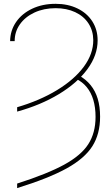

<svg xmlns="http://www.w3.org/2000/svg" viewBox="-20 -757 568 990"><path d="M68.4 -204.1Q185.1 -238.3 274.2 -292.5Q363.3 -346.7 412.4 -413.3Q461.4 -480 460.9 -550.8Q460.4 -599.1 436 -636.5Q411.6 -673.8 367.7 -694.3Q323.7 -714.8 266.6 -714.8Q206.1 -714.8 157.7 -692.4Q109.4 -669.9 82.3 -631.1Q55.2 -592.3 55.7 -544.9H32.2Q32.7 -599.1 62.7 -643.1Q92.8 -687 146 -712.2Q199.2 -737.3 266.6 -737.3Q330.1 -737.3 379.4 -713.4Q428.7 -689.5 456.1 -646.7Q483.4 -604 483.4 -548.8Q483.4 -472.2 430.7 -400.4Q377.9 -328.6 283.7 -271.7Q189.5 -214.8 68.4 -181.6ZM386.7 -368.2Q422.9 -348.1 447.3 -318.1Q471.7 -288.1 483.9 -247.6Q496.1 -207 496.1 -155.3Q496.1 -65.9 456.1 -2.9Q416 60.1 324 111.1Q231.9 162.1 68.4 212.9V189.5Q224.1 139.6 311 92Q397.9 44.4 435.3 -13.7Q472.7 -71.8 472.7 -154.3Q472.7 -203.1 461.2 -241.7Q449.7 -280.3 427.2 -307.6Q404.8 -335 372.1 -350.6Z"/></svg>

Font: Intratopia Thin
Style: Regular
Weight: 100
Designer: Rasmus Andersson
Foundry: rsms
Version: Version 3.000;Glyphs 3.2.3 (3260)